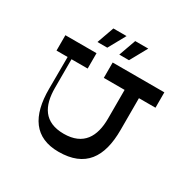

<svg xmlns="http://www.w3.org/2000/svg" viewBox="-192 -1094 1289 1287"><g transform="rotate(30 453.0 -450.0)"><path d="M428 -900H326L279 -768H355ZM596 -900H495L448 -768H523ZM836 -700H436V-581H597V-359C597 -220 542 -122 390 -122C238 -122 186 -220 186 -359V-581H311V-700H70V-581H156L155 -335C154 -123 235 0 420 0C626 0 708 -123 708 -335V-581H836Z"/></g></svg>

Font: Space Cowgirl Medium
Style: Regular
Weight: 600
Designer: Valery Marier
Foundry: Valery Marier
Version: Version 1.000;hotconv 1.0.109;makeotfexe 2.5.65596